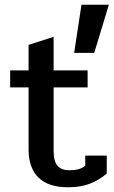

<svg xmlns="http://www.w3.org/2000/svg" viewBox="-20 -778 481 813"><path d="M325 -758H441L379 -554H294ZM101 -146V-408H23V-480H101V-588L207 -622V-480H351V-408H207V-139Q207 -95 223.5 -76Q240 -57 274 -57Q318 -57 341 -76V-119H432V-43Q399 -15 360 0Q321 15 268 15Q185 15 143 -26Q101 -67 101 -146Z"/></svg>

Font: Pridi
Style: Regular
Weight: 400
Designer: Katatrad Team
Foundry: CadsonDemak
Version: Version 1.001